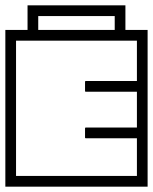

<svg xmlns="http://www.w3.org/2000/svg" viewBox="-40 -698 572 718"><path d="M-20 -188V-398H20Q20 -398 20 -382.2Q20 -366.5 20 -345.5Q20 -324.5 20 -308.8Q20 -293 20 -293Q20 -293 20 -293Q20 -293 20 -293Q20 -293 20 -293Q20 -293 20 -293Q20 -293 20 -277.2Q20 -261.5 20 -240.5Q20 -219.5 20 -203.8Q20 -188 20 -188ZM-20 -249H20Q20 -249 20 -228Q20 -207 20 -175.8Q20 -144.5 20 -113.2Q20 -82 20 -61Q20 -40 20 -40Q20 -40 20 -40Q20 -40 20 -40Q20 -40 20 -40Q20 -40 20 -40Q20 -40 20 -40Q20 -40 20 -40Q20 -40 20 -40Q20 -40 20 -40Q20 -40 20 -40Q20 -40 20 -40Q20 -40 20 -40Q20 -40 43.5 -40Q67 -40 101.5 -40Q136 -40 170.5 -40Q205 -40 228.5 -40Q252 -40 252 -40Q252 -30.5 252 -20.2Q252 -10 252 0Q252 0 252 0Q252 0 252 0Q252 0 252 0Q252 0 252 0Q252 0 252 0Q252 0 232.2 0Q212.5 0 181.8 0Q151 0 116 0Q81 0 50.2 0Q19.5 0 -0.2 0Q-20 0 -20 0Q-20 0 -20 0Q-20 0 -20 0Q-20 0 -20 0Q-20 0 -20 0Q-20 0 -20 -18Q-20 -36 -20 -64.2Q-20 -92.5 -20 -124.5Q-20 -156.5 -20 -184.8Q-20 -213 -20 -231Q-20 -249 -20 -249ZM-20 -337Q-20 -337 -20 -355Q-20 -373 -20 -401.2Q-20 -429.5 -20 -461.5Q-20 -493.5 -20 -521.8Q-20 -550 -20 -568Q-20 -586 -20 -586Q-20 -586 -20 -586Q-20 -586 -20 -586Q-20 -586 -20 -586Q-20 -586 -20 -586Q-20 -586 -0.2 -586Q19.5 -586 50.2 -586Q81 -586 116 -586Q151 -586 181.8 -586Q212.5 -586 232.2 -586Q252 -586 252 -586Q252 -586 252 -586Q252 -586 252 -586Q252 -586 252 -586Q252 -586 252 -586Q252 -586 252 -586Q252 -576.5 252 -566.2Q252 -556 252 -546Q252 -546 228.5 -546Q205 -546 170.5 -546Q136 -546 101.5 -546Q67 -546 43.5 -546Q20 -546 20 -546Q20 -546 20 -546Q20 -546 20 -546Q20 -546 20 -546Q20 -546 20 -546Q20 -546 20 -546Q20 -546 20 -546Q20 -546 20 -546Q20 -546 20 -546Q20 -546 20 -546Q20 -546 20 -546Q20 -546 20 -546Q20 -546 20 -525Q20 -504 20 -472.8Q20 -441.5 20 -410.2Q20 -379 20 -358Q20 -337 20 -337ZM278 -391Q278 -393 278.2 -393.8Q278.5 -394.5 279.2 -394.8Q280 -395 282 -395Q282 -395 302.5 -395Q323 -395 353.5 -395Q384 -395 414.5 -395Q445 -395 465.5 -395Q486 -395 486 -395Q486 -395 486 -395Q486 -395 486 -395Q486 -395 486 -395Q486 -395 486 -395Q486 -395 486 -395Q488 -395 488.8 -394.8Q489.5 -394.5 489.8 -393.8Q490 -393 490 -391Q490 -391 490 -387.8Q490 -384.5 490 -379.8Q490 -375 490 -370.2Q490 -365.5 490 -362.2Q490 -359 490 -359Q490 -356 489.5 -355.5Q489 -355 486 -355Q486 -355 486 -355Q486 -355 486 -355Q486 -355 486 -355Q486 -355 486 -355Q486 -355 486 -355Q486 -355 465.5 -355Q445 -355 414.5 -355Q384 -355 353.5 -355Q323 -355 302.5 -355Q282 -355 282 -355Q280 -355 279.2 -355.2Q278.5 -355.5 278.2 -356.2Q278 -357 278 -359Q278 -359 278 -367Q278 -375 278 -383Q278 -391 278 -391ZM278 -185Q278 -185 278 -193Q278 -201 278 -209Q278 -217 278 -217Q278 -219 278.2 -219.8Q278.5 -220.5 279.2 -220.8Q280 -221 282 -221Q282 -221 302.5 -221Q323 -221 353.5 -221Q384 -221 414.5 -221Q445 -221 465.5 -221Q486 -221 486 -221Q486 -221 486 -221Q486 -221 486 -221Q486 -221 486 -221Q486 -221 486 -221Q486 -221 486 -221Q489 -221 489.5 -220.5Q490 -220 490 -217Q490 -217 490 -213.8Q490 -210.5 490 -205.8Q490 -201 490 -196.2Q490 -191.5 490 -188.2Q490 -185 490 -185Q490 -183 489.8 -182.2Q489.5 -181.5 488.8 -181.2Q488 -181 486 -181Q486 -181 486 -181Q486 -181 486 -181Q486 -181 486 -181Q486 -181 486 -181Q486 -181 486 -181Q486 -181 465.5 -181Q445 -181 414.5 -181Q384 -181 353.5 -181Q323 -181 302.5 -181Q282 -181 282 -181Q280 -181 279.2 -181.2Q278.5 -181.5 278.2 -182.2Q278 -183 278 -185ZM512 -98H472Q472 -98 472 -137.8Q472 -177.5 472 -268Q472 -268 472 -270.5Q472 -273 472 -273Q472 -273 472 -275.5Q472 -278 472 -278Q472 -376.5 472 -422.2Q472 -468 472 -468H512ZM512 -249Q512 -249 512 -231Q512 -213 512 -184.8Q512 -156.5 512 -124.5Q512 -92.5 512 -64.2Q512 -36 512 -18Q512 0 512 0Q512 0 512 0Q512 0 512 0Q512 0 512 0Q512 0 512 0Q512 0 492.2 0Q472.5 0 441.8 0Q411 0 376 0Q341 0 310.2 0Q279.5 0 259.8 0Q240 0 240 0Q240 0 240 0Q240 0 240 0Q240 0 240 0Q240 0 240 0Q240 0 240 0Q240 -10 240 -20.2Q240 -30.5 240 -40Q240 -40 263.5 -40Q287 -40 321.5 -40Q356 -40 390.5 -40Q425 -40 448.5 -40Q472 -40 472 -40Q472 -40 472 -40Q472 -40 472 -40Q472 -40 472 -40Q472 -40 472 -40Q472 -40 472 -40Q472 -40 472 -40Q472 -40 472 -40Q472 -40 472 -40Q472 -40 472 -40Q472 -40 472 -40Q472 -40 472 -40Q472 -40 472 -61Q472 -82 472 -113.2Q472 -144.5 472 -175.8Q472 -207 472 -228Q472 -249 472 -249ZM512 -337H472Q472 -337 472 -358Q472 -379 472 -410.2Q472 -441.5 472 -472.8Q472 -504 472 -525Q472 -546 472 -546Q472 -546 472 -546Q472 -546 472 -546Q472 -546 472 -546Q472 -546 472 -546Q472 -546 472 -546Q472 -546 472 -546Q472 -546 472 -546Q472 -546 472 -546Q472 -546 472 -546Q472 -546 472 -546Q472 -546 472 -546Q472 -546 448.5 -546Q425 -546 390.5 -546Q356 -546 321.5 -546Q287 -546 263.5 -546Q240 -546 240 -546Q240 -556 240 -566.2Q240 -576.5 240 -586Q240 -586 240 -586Q240 -586 240 -586Q240 -586 240 -586Q240 -586 240 -586Q240 -586 240 -586Q240 -586 259.8 -586Q279.5 -586 310.2 -586Q341 -586 376 -586Q411 -586 441.8 -586Q472.5 -586 492.2 -586Q512 -586 512 -586Q512 -586 512 -586Q512 -586 512 -586Q512 -586 512 -586Q512 -586 512 -586Q512 -586 512 -568Q512 -550 512 -521.8Q512 -493.5 512 -461.5Q512 -429.5 512 -401.2Q512 -373 512 -355Q512 -337 512 -337ZM389 -565Q389 -582.5 389 -596.8Q389 -611 389 -638Q389 -638 389 -638Q389 -638 389 -638Q389 -638 389 -638Q318 -638 246.2 -638Q174.5 -638 103 -638Q103 -638 103 -638Q103 -638 103 -638Q103 -638 103 -638Q103 -611 103 -596.8Q103 -582.5 103 -565H63Q63 -574.5 63 -585.5Q63 -596.5 63 -617.5Q63 -638.5 63 -678Q63 -678 63 -678Q63 -678 63 -678Q63 -678 63 -678Q154.5 -678 246 -678Q337.5 -678 429 -678Q429 -678 429 -678Q429 -678 429 -678Q429 -678 429 -678Q429 -636.5 429 -615.2Q429 -594 429 -583.8Q429 -573.5 429 -565Z"/></svg>

Font: Honk
Style: Regular
Weight: 400
Designer: Noopur Datye & Yesha Goshar
Foundry: Ek Type
Version: Version 1.000